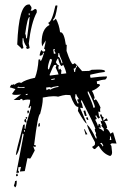

<svg xmlns="http://www.w3.org/2000/svg" viewBox="-20 -756 556 844"><path d="M216.8 -519.5 224.6 -520.5 223.6 -524.4Q218.8 -531.2 218.8 -535.2Q221.7 -536.1 221.7 -539.1V-540L213.9 -539.1ZM251 -477.5 254.9 -478.5 252 -489.3Q241.2 -512.7 240.2 -522.5H236.3V-518.6Q236.3 -511.7 234.4 -506.8H235.4Q243.2 -506.8 251 -477.5ZM195.3 -451.2Q209 -489.3 209 -494.1L200.2 -497.1Q190.4 -470.7 190.4 -457Q190.4 -451.2 193.4 -451.2ZM249 -430.7 271.5 -433.6Q268.6 -450.2 257.8 -471.7L252 -465.8Q243.2 -465.8 235.4 -499Q230.5 -497.1 225.6 -482.4Q233.4 -468.8 239.3 -468.8L236.3 -460.9L238.3 -449.2L246.1 -454.1Q247.1 -446.3 251 -446.3Q249 -442.4 249 -437.5ZM199.2 -423.8 237.3 -428.7Q237.3 -432.6 224.6 -459Q227.5 -464.8 227.5 -468.8V-470.7Q223.6 -470.7 219.2 -470.2Q214.8 -469.7 198.2 -427.7ZM310.5 -439.5V-442.4Q310.5 -451.2 318.4 -463.9Q318.4 -467.8 314.5 -467.8V-465.8Q314.5 -456.1 303.7 -454.1L306.6 -439.5ZM206.1 -404.3 220.7 -407.2V-411.1L205.1 -408.2ZM87.9 -370.1V-374L73.2 -373Q63.5 -373 60.5 -375Q56.6 -374 56.6 -370.1ZM184.6 -359.4Q188.5 -362.3 191.4 -363.3Q194.3 -364.3 195.3 -364.3Q200.2 -364.3 200.2 -361.3Q215.8 -371.1 237.3 -374L236.3 -377.9Q206.1 -374 206.1 -370.1L198.2 -373L182.6 -371.1ZM93.8 -337.9 101.6 -339.8 100.6 -343.8 92.8 -341.8ZM390.6 -282.2 397.5 -284.2Q395.5 -300.8 369.1 -353.5H365.2L366.2 -345.7Q388.7 -296.9 390.6 -282.2ZM321.3 -300.8 325.2 -301.8V-305.7Q320.3 -310.5 319.3 -318.4L327.1 -320.3Q316.4 -335 315.4 -341.8H311.5L310.5 -325.2ZM85.9 -176.8 89.8 -177.7 88.9 -184.6 85 -183.6ZM469.7 -140.6 466.8 -156.2H462.9L463.9 -152.3Q463.9 -146.5 461.9 -140.6ZM430.7 -112.3 433.6 -114.3V-118.2Q429.7 -123 427.7 -127.9L419.9 -127Q429.7 -118.2 430.7 -112.3ZM51.8 3.9 84 -165Q83 -168.9 79.1 -168.9Q62.5 -77.1 49.8 -74.2V-75.2Q49.8 -86.9 82 -207L88.9 -209V-203.1Q88.9 -197.3 87.9 -192.4Q87.9 -189.5 91.8 -189.5V-190.4Q91.8 -202.1 117.2 -286.1Q116.2 -290 112.3 -290L113.3 -283.2L105.5 -282.2V-285.2Q112.3 -300.8 112.3 -312.5V-317.4L102.5 -318.4Q90.8 -318.4 80.1 -314.5Q79.1 -321.3 73.2 -321.3Q68.4 -320.3 68.4 -317.4V-316.4H40L72.3 -340.8Q57.6 -338.9 48.8 -338.9Q34.2 -338.9 33.2 -343.8L47.9 -364.3L27.3 -371.1H25.4Q23.4 -371.1 23.4 -372.1Q23.4 -375 31.2 -385.7V-381.8L40 -385.7Q43 -385.7 43 -382.8Q54.7 -392.6 65.4 -393.6L73.2 -391.6Q90.8 -405.3 133.8 -414.1Q146.5 -446.3 149.4 -494.1L156.2 -495.1L158.2 -487.3Q163.1 -488.3 172.9 -521.5Q172.9 -524.4 169.9 -524.4H168.9V-522.5Q168.9 -512.7 155.3 -510.7L154.3 -514.6Q158.2 -534.2 163.1 -536.1Q166 -529.3 170.9 -529.3Q178.7 -529.3 178.7 -535.2Q178.7 -541 173.8 -541Q180.7 -568.4 180.7 -576.2V-578.1L165 -551.8L163.1 -569.3Q163.1 -629.9 198.2 -646.5Q192.4 -652.3 192.4 -656.2Q208 -659.2 223.6 -731.4L231.4 -732.4L232.4 -729.5Q223.6 -672.9 213.9 -671.9L214.8 -664.1L225.6 -673.8Q240.2 -647.5 244.1 -614.3H246.1Q261.7 -614.3 269.5 -558.6L273.4 -559.6L272.5 -532.2Q292 -473.6 300.8 -473.6L308.6 -478.5Q316.4 -472.7 340.8 -443.4L371.1 -444.3Q376 -445.3 382.8 -449.2L412.1 -450.2Q441.4 -450.2 442.4 -442.4Q439.5 -442.4 439.5 -439.5Q423.8 -438.5 377 -427.7L376 -424.8L377 -421.9L376 -416H377Q378.9 -416 379.9 -414.1Q419.9 -419.9 450.2 -419.9V-418.9Q450.2 -412.1 442.4 -406.2Q424.8 -405.3 405.3 -398.4L407.2 -386.7H411.1Q418.9 -386.7 419.9 -380.9Q407.2 -365.2 383.8 -356.4Q392.6 -344.7 396.5 -323.2H392.6L393.6 -315.4L401.4 -319.3Q410.2 -310.5 421.9 -283.2Q419.9 -279.3 419.9 -272.5L420.9 -263.7L412.1 -265.6L415 -246.1L419.9 -240.2L413.1 -234.4Q404.3 -243.2 403.3 -249Q399.4 -249 399.4 -245.1Q404.3 -238.3 405.3 -233.4L398.4 -229.5Q409.2 -210.9 409.2 -204.1H413.1V-211.9Q420.9 -210.9 421.4 -205.1Q421.9 -199.2 422.9 -193.4L414.1 -196.3L415 -192.4Q431.6 -185.5 432.6 -179.7H436.5L435.5 -191.4L425.8 -202.1V-203.1Q425.8 -206.1 428.7 -207Q423.8 -214.8 421.9 -225.6L430.7 -222.7L418.9 -252L426.8 -252.9Q427.7 -241.2 435.5 -241.2Q433.6 -234.4 433.6 -226.6L437.5 -227.5L448.2 -236.3Q452.1 -231.4 454.1 -225.6L438.5 -223.6Q448.2 -210.9 451.2 -194.3Q447.3 -193.4 447.3 -189.5H448.2Q455.1 -189.5 465.8 -168L473.6 -173.8H477.5L492.2 -125L471.7 -126L464.8 -122.1L469.7 -114.3L472.7 -86.9Q472.7 -73.2 463.9 -70.3Q432.6 -80.1 414.1 -115.2Q410.2 -113.3 397.5 -100.6H396.5Q390.6 -100.6 384.8 -110.4Q397.5 -117.2 397.5 -122.1V-130.9Q365.2 -189.5 362.3 -209Q379.9 -194.3 401.4 -147.5H405.3Q404.3 -156.2 400.4 -163.1L402.3 -170.9Q397.5 -176.8 396.5 -186.5Q396.5 -189.5 399.4 -190.4Q392.6 -211.9 339.8 -314.5H335.9L336.9 -306.6Q340.8 -302.7 344.7 -280.3Q337.9 -282.2 334 -282.2H332Q333 -278.3 361.3 -212.9Q353.5 -212.9 322.3 -268.6Q324.2 -275.4 324.2 -282.2V-286.1H322.3Q307.6 -286.1 289.1 -337.9L269.5 -338.9Q257.8 -337.9 235.4 -331.1Q228.5 -333 214.8 -333Q198.2 -333 168 -327.1V-320.3Q168 -297.9 156.2 -254.9Q146.5 -253.9 129.9 -118.2H136.7V-110.4Q130.9 -110.4 126 -113.3L132.8 -94.7Q115.2 -59.6 112.3 -58.6Q106.4 -60.5 102.5 -60.5H100.6L88.9 -3.9L67.4 -2L72.3 -22.5L60.5 -20.5V-13.7Q60.5 -8.8 58.6 -8.8L63.5 -1V2.9ZM101.6 -256.8 99.6 -268.6 106.4 -270.5 107.4 -265.6Q107.4 -258.8 101.6 -256.8ZM93.8 -233.4 92.8 -241.2H99.6V-239.3Q99.6 -233.4 93.8 -233.4ZM96.7 -217.8H94.7Q88.9 -217.8 86.9 -224.6Q86.9 -232.4 93.8 -233.4ZM353.5 -246.1 346.7 -268.6 354.5 -270.5 361.3 -247.1ZM149.4 -198.2 148.4 -204.1Q148.4 -213.9 154.3 -215.8L155.3 -205.1Q155.3 -200.2 149.4 -198.2ZM368.2 -228.5H367.2Q360.4 -228.5 358.4 -239.3L366.2 -240.2ZM356.4 -164.1 349.6 -187.5H353.5Q354.5 -180.7 364.3 -166ZM50.8 18.6V14.6Q50.8 7.8 56.6 6.8L58.6 17.6ZM45.9 67.4 41 59.6Q45.9 47.9 45.9 42V40L53.7 38.1Q53.7 66.4 45.9 67.4ZM110.4 -736.3 118.2 -724.6V-716.8L114.3 -709H122.1L133.8 -716.8Q141.6 -715.8 141.6 -709V-701.2Q117.2 -657.2 106.4 -564.5L110.4 -544.9L102.5 -541Q94.7 -541 94.7 -548.8H98.6Q83 -569.3 83 -587.9H79.1V-564.5L83 -544.9L75.2 -541Q75.2 -543.9 55.7 -560.5Q62.5 -736.3 106.4 -736.3ZM106.4 -697.3V-689.5H110.4V-697.3ZM90.8 -607.4Q94.7 -600.6 94.7 -587.9H98.6Q110.4 -672.9 110.4 -681.6Q100.6 -681.6 90.8 -607.4Z"/></svg>

Font: Blackcraft
Style: Regular
Weight: 400
Designer: GGBotNet
Foundry: GGBotNet
Version: 1.00